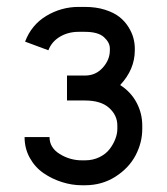

<svg xmlns="http://www.w3.org/2000/svg" viewBox="-20 -532 490 564"><path d="M302.7 -389.6Q302.7 -407.2 285.4 -422.9Q268.1 -438.5 229.5 -438.5H210.9Q180.2 -438.5 156 -424.1Q131.8 -409.7 122.1 -384.3L53.7 -409.7Q72.3 -459 116.2 -485.4Q160.2 -511.7 210.9 -511.7H229.5Q262.2 -511.7 288.3 -503.4Q314.5 -495.1 330.6 -482.4Q346.7 -469.7 357.2 -452.9Q367.7 -436 371.8 -420.4Q376 -404.8 376 -389.6V-384.3Q376 -328.1 333 -282.2Q364.3 -262.2 381.1 -230.7Q397.9 -199.2 397.9 -163.1V-153.3Q397.9 -113.3 378.4 -75.9Q358.9 -38.6 319.3 -13.2Q279.8 12.2 229.5 12.2H220.7Q191.4 12.2 162.1 2.9Q132.8 -6.3 107.9 -23.4Q83 -40.5 67.6 -68.1Q52.2 -95.7 52.2 -129.4H125.5Q125.5 -98.1 155.5 -79.6Q185.5 -61 220.7 -61H229.5Q252.9 -61 272 -70.3Q291 -79.6 302 -94Q313 -108.4 318.8 -123.8Q324.7 -139.2 324.7 -153.3V-163.1Q324.7 -193.4 300.5 -215.1Q276.4 -236.8 229.5 -236.8H176.8V-310.1H230Q261.2 -310.1 282 -333.3Q302.7 -356.4 302.7 -384.3Z"/></svg>

Font: Anka/Coder Narrow
Style: Regular
Weight: 400
Width: 3
Monospace: yes
Version: Version 001.100